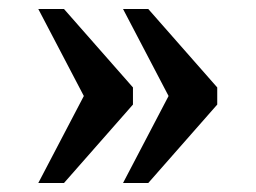

<svg xmlns="http://www.w3.org/2000/svg" viewBox="-20 -483 567 426"><path d="M253 -77 354 -270 253 -463H309L462 -289V-251L309 -77ZM65 -77 166 -270 65 -463H122L275 -289V-251L122 -77Z"/></svg>

Font: Noto Serif Tibetan Medium
Style: Regular
Weight: 500
Designer: Monotype Design Team
Foundry: Monotype Imaging Inc.
Version: Version 2.103; ttfautohint (v1.8.4.7-5d5b)